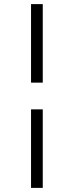

<svg xmlns="http://www.w3.org/2000/svg" viewBox="-20 -731 347 934"><path d="M131 -199H188V183H131ZM188 -329H131V-711H188Z"/></svg>

Font: Tiro Telugu
Style: Italic
Weight: 400
Italic angle: -11°
Designer: Telugu: John Hudson & Fiona Ross, assisted by Kaja Sojewska. Latin: John Hudson with Paul Hanslow, assisted by Kaja Soje
Foundry: Tiro Typeworks Ltd.
Version: Version 1.52